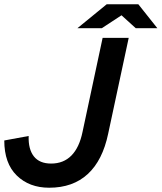

<svg xmlns="http://www.w3.org/2000/svg" viewBox="-30 -867 756 898"><path d="M200 11Q107 11 48.5 -46Q-10 -103 -10 -210L104 -231Q102 -169 128.5 -135.5Q155 -102 209 -102Q267 -102 304 -139.5Q341 -177 356 -250L450 -690H572L476 -242Q450 -117 380.5 -53Q311 11 200 11ZM332 -735 469 -847H582L565 -813L446 -735ZM605 -735 519 -813 504 -847H617L706 -735Z"/></svg>

Font: Radio Canada Big Medium
Style: Italic
Weight: 500
Italic angle: -12°
Designer: Étienne Aubert Bonn
Foundry: Coppers and Brasses
Version: Version 1.001